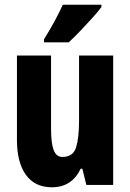

<svg xmlns="http://www.w3.org/2000/svg" viewBox="-20 -786 554 816"><path d="M461 -550V0H347L330 -69H323Q285 10 201 10Q128 10 90 -43Q52 -96 52 -192V-550H197V-237Q197 -178 208 -148.5Q219 -119 245 -119Q291 -119 303.5 -160Q316 -201 316 -274V-550ZM411 -756Q398 -738 374 -711.5Q350 -685 323 -656.5Q296 -628 272 -606H167V-619Q192 -659 212 -696Q232 -733 247 -766H411Z"/></svg>

Font: Noto Sans Hebrew ExtraCondensed ExtraBold
Style: Regular
Weight: 800
Width: 2
Designer: Monotype Design Team
Foundry: Monotype Imaging Inc.
Version: Version 2.004; ttfautohint (v1.8.4.7-5d5b)